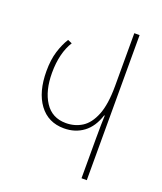

<svg xmlns="http://www.w3.org/2000/svg" viewBox="-133 -801 751 888"><g transform="rotate(20 242.5 -357.0)"><path d="M374 0V-197Q374 -231 374.5 -262Q375 -293 376 -309H373Q354 -249 313.5 -219Q273 -189 218 -189Q140 -189 96 -248.5Q52 -308 52 -411Q52 -467 65 -508.5Q78 -550 97 -580L118 -571Q99 -541 89 -501Q79 -461 79 -412Q79 -324 114.5 -269.5Q150 -215 218 -215Q262 -215 297 -237Q332 -259 353 -311.5Q374 -364 374 -455V-714H400V0Z"/></g></svg>

Font: Noto Sans Georgian Condensed Thin
Style: Regular
Weight: 100
Width: 3
Designer: Monotype Design Team, Akaki Razmadze
Foundry: Google LLC
Version: Version 2.005; ttfautohint (v1.8.4.7-5d5b)